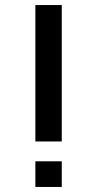

<svg xmlns="http://www.w3.org/2000/svg" viewBox="-20 -740 384 760"><path d="M224.5 -180V-720H120V-180ZM224.5 0V-101.5H120V0Z"/></svg>

Font: Manrope SemiBold
Style: Regular
Weight: 600
Designer: Mikhail Sharanda
Foundry: Mikhail Sharanda
Version: Version 4.505